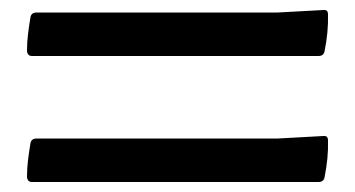

<svg xmlns="http://www.w3.org/2000/svg" viewBox="-20 -496 710 384"><path d="M41 -210Q43 -219 53 -219H536L627 -224Q636 -225 636 -215Q637 -180 629 -141Q627 -132 617 -132H44Q35 -132 34 -142Q34 -159 36 -175.5Q38 -192 41 -210ZM41 -462Q43 -471 53 -471H536L627 -476Q636 -477 636 -467Q637 -432 629 -393Q627 -384 617 -384H44Q35 -384 34 -394Q34 -411 36 -427.5Q38 -444 41 -462Z"/></svg>

Font: Hahmlet
Style: Bold
Weight: 700
Designer: Minjoo Ham & Mark Frömberg
Foundry: hypertype
Version: Version 1.002; ttfautohint (v1.8.3)